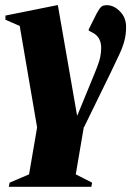

<svg xmlns="http://www.w3.org/2000/svg" viewBox="-20 -490 513 740"><path d="M14 230 17 214 92 182 123 1 56 -390 1 -414V-430L200 -470H203L277 -45H278L345 -208Q363 -252 366.5 -271Q370 -290 370 -305Q370 -346 339 -363L322 -372V-377L353 -439Q364 -459 371 -464.5Q378 -470 392 -470Q419 -470 442.5 -446Q466 -422 466 -386Q466 -358 459.5 -333Q453 -308 439.5 -279.5Q426 -251 407 -211L304 0H303L272 182L335 214L332 230Z"/></svg>

Font: Spectral ExtraBold
Style: Italic
Weight: 800
Italic angle: -10°
Designer: Jean-Baptiste Levee
Foundry: Production Type
Version: Version 2.001